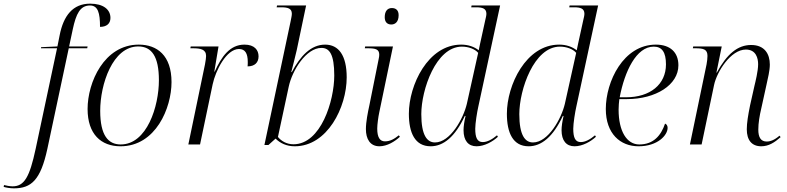

<svg xmlns="http://www.w3.org/2000/svg" viewBox="-161 -790 4305 1050"><path d="M-85 240C10 240 61 195 98 24L215 -526H316L318 -536H217L237 -630C255 -714 277 -760 331 -760C375 -760 386 -719 386 -643C421 -643 443 -660 443 -692C443 -738 404 -770 332 -770C238 -770 186 -705 165 -596L153 -536L64 -532L63 -526H151L34 24C1 178 -28 229 -92 229C-107 229 -128 225 -139 222L-141 232C-128 236 -105 240 -85 240Z M498 10C691 10 777 -200 777 -341C777 -487 698 -546 598 -546C408 -546 318 -339 318 -194C318 -56 392 10 498 10ZM499 0C431 0 387 -49 387 -184C387 -329 455 -536 595 -536C668 -536 708 -482 708 -351C708 -209 643 0 499 0Z M960 -438 869 0H933L1002 -329C1018 -404 1077 -522 1146 -522C1179 -522 1194 -499 1194 -451C1194 -444 1194 -436 1193 -427C1232 -427 1253 -448 1253 -482C1253 -516 1231 -546 1176 -546C1095 -546 1050 -479 1013 -398H1011L1034 -536H882L880 -526H894C936 -526 966 -520 966 -484C966 -476 964 -458 960 -438Z M1451 10C1629 10 1735 -203 1735 -367C1735 -487 1691 -546 1617 -546C1539 -546 1481 -483 1435 -396H1432C1439 -424 1453 -477 1462 -517L1513 -760H1354L1352 -750H1377C1413 -750 1435 -744 1435 -715C1435 -705 1432 -692 1428 -672L1285 3H1307L1346 -32C1371 -7 1406 10 1451 10ZM1444 -1C1407 -1 1378 -18 1359 -41L1418 -316C1437 -405 1513 -528 1597 -528C1641 -528 1667 -493 1667 -377C1667 -239 1594 -1 1444 -1Z M1979 -656C1998 -656 2019 -668 2019 -707C2019 -735 2003 -746 1982 -746C1958 -746 1943 -729 1943 -696C1943 -668 1958 -656 1979 -656ZM1914 10C1956 10 1998 -16 2026 -42L2020 -50C1995 -30 1973 -17 1944 -17C1917 -17 1902 -38 1902 -87C1902 -109 1908 -152 1913 -175L1988 -536H1836L1834 -526H1851C1894 -526 1913 -520 1913 -491C1913 -484 1912 -477 1910 -468L1859 -214C1851 -178 1840 -123 1840 -84C1840 -30 1863 10 1914 10Z M2194 10C2264 10 2328 -42 2381 -156H2385C2378 -126 2374 -98 2374 -78C2374 -21 2400 10 2445 10C2489 10 2534 -16 2562 -42L2557 -50C2531 -28 2504 -13 2479 -13C2449 -13 2438 -37 2438 -86C2438 -115 2448 -178 2455 -208L2574 -760H2418L2416 -750H2444C2476 -750 2499 -744 2499 -715C2499 -705 2496 -694 2493 -681L2472 -585C2467 -560 2461 -538 2457 -515C2433 -534 2400 -546 2361 -546C2179 -546 2075 -324 2075 -168C2075 -64 2108 10 2194 10ZM2218 -11C2174 -11 2143 -51 2143 -166C2143 -299 2223 -535 2365 -535C2401 -535 2436 -522 2454 -501L2392 -222C2373 -141 2301 -11 2218 -11Z M2730 10C2800 10 2864 -42 2917 -156H2921C2914 -126 2910 -98 2910 -78C2910 -21 2936 10 2981 10C3025 10 3070 -16 3098 -42L3093 -50C3067 -28 3040 -13 3015 -13C2985 -13 2974 -37 2974 -86C2974 -115 2984 -178 2991 -208L3110 -760H2954L2952 -750H2980C3012 -750 3035 -744 3035 -715C3035 -705 3032 -694 3029 -681L3008 -585C3003 -560 2997 -538 2993 -515C2969 -534 2936 -546 2897 -546C2715 -546 2611 -324 2611 -168C2611 -64 2644 10 2730 10ZM2754 -11C2710 -11 2679 -51 2679 -166C2679 -299 2759 -535 2901 -535C2937 -535 2972 -522 2990 -501L2928 -222C2909 -141 2837 -11 2754 -11Z M3331 10C3435 10 3490 -50 3490 -91C3490 -103 3484 -111 3476 -114C3454 -49 3413 0 3335 0C3267 0 3222 -72 3222 -190C3222 -207 3224 -235 3226 -248H3267C3426 -248 3549 -326 3549 -433C3549 -504 3504 -546 3426 -546C3248 -546 3152 -344 3152 -194C3152 -59 3231 10 3331 10ZM3263 -258H3228C3255 -400 3319 -535 3414 -535C3459 -535 3481 -505 3481 -438C3481 -328 3394 -258 3263 -258Z M4002 10C4043 10 4075 -11 4108 -40L4102 -48C4074 -24 4052 -16 4032 -16C3999 -16 3986 -40 3986 -81C3986 -117 3993 -158 4002 -196L4031 -328C4038 -361 4049 -403 4049 -437C4049 -494 4021 -544 3947 -544C3874 -544 3815 -496 3759 -393H3757L3786 -536H3630L3628 -526H3642C3687 -526 3708 -520 3708 -484C3708 -473 3706 -453 3703 -438L3612 0H3676L3744 -325C3759 -397 3835 -519 3918 -519C3974 -519 3985 -471 3985 -439C3985 -401 3970 -342 3965 -321L3941 -214C3930 -160 3923 -117 3923 -83C3923 -24 3950 10 4002 10Z"/></svg>

Font: Noto Serif Display Light
Style: Italic
Weight: 300
Italic angle: -12°
Designer: Monotype Design Team
Foundry: Monotype Imaging Inc.
Version: Version 2.009